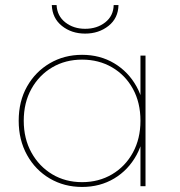

<svg xmlns="http://www.w3.org/2000/svg" viewBox="-20 -737 711 760"><path d="M305 3Q234 3 177 -30.5Q120 -64 87 -123.5Q54 -183 54 -259Q54 -336 87 -394.5Q120 -453 177 -486.5Q234 -520 305 -520Q376 -520 432 -486.5Q488 -453 520.5 -394.5Q553 -336 553 -259Q553 -183 520.5 -123.5Q488 -64 432 -30.5Q376 3 305 3ZM305 -16Q371 -16 423.5 -47Q476 -78 506 -133Q536 -188 536 -259Q536 -331 506 -385.5Q476 -440 423.5 -470.5Q371 -501 305 -501Q239 -501 187 -470.5Q135 -440 104.5 -385.5Q74 -331 74 -259Q74 -188 104.5 -133Q135 -78 187 -47Q239 -16 305 -16ZM536 0V-190L546 -260L536 -330V-517H556V0ZM317 -604Q263 -604 225 -634.5Q187 -665 185 -717H204Q206 -674 238.5 -648.5Q271 -623 317 -623Q364 -623 396.5 -648.5Q429 -674 430 -717H449Q448 -665 409.5 -634.5Q371 -604 317 -604Z"/></svg>

Font: Montserrat Alternates Thin
Style: Regular
Weight: 100
Designer: Julieta Ulanovsky
Foundry: Julieta Ulanovsky
Version: Version 9.000